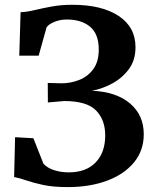

<svg xmlns="http://www.w3.org/2000/svg" viewBox="-20 -771 644 802"><path d="M263 10.5Q202 10.5 160.2 1.5Q118.5 -7.5 89.8 -17.5Q61 -27.5 39 -31.5L43 -198L119.5 -193.5L161.5 -87Q179 -68.5 207.2 -59.8Q235.5 -51 267 -51Q339.5 -51 379.5 -92.5Q419.5 -134 419.5 -205.5Q419.5 -270.5 381 -309.8Q342.5 -349 248 -349L180 -343L179.5 -424.5L237 -423Q275 -423 310.8 -437Q346.5 -451 369.5 -482Q392.5 -513 392.5 -564Q392.5 -629 356.5 -659.2Q320.5 -689.5 258.5 -689.5Q230.5 -689.5 206.2 -679.2Q182 -669 174.5 -656.5L141.5 -538.5H60.5L66 -720Q92 -721 124.5 -728.8Q157 -736.5 196.2 -743.8Q235.5 -751 282.5 -751Q405 -751 475.5 -704.5Q546 -658 546 -573.5Q546 -518.5 517.2 -480.8Q488.5 -443 446.5 -421Q404.5 -399 364 -392Q466 -387.5 523.2 -338.8Q580.5 -290 580.5 -210.5Q580.5 -141.5 539.2 -92Q498 -42.5 426.5 -16Q355 10.5 263 10.5Z"/></svg>

Font: Merriweather
Style: Bold
Weight: 700
Designer: Eben Sorkin
Foundry: Eben Sorkin
Version: Version 2.100; ttfautohint (v1.7.19-72a1) -l 8 -r 50 -G 200 